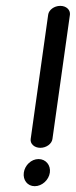

<svg xmlns="http://www.w3.org/2000/svg" viewBox="-20 -634 258 654"><path d="M61.1 -46C57.6 -21 73.3 0.2 98.3 0.2C123.3 0.2 146.3 -21 149.8 -46C153.4 -71 136.3 -92.2 111.3 -92.2C86.3 -92.2 64.6 -71 61.1 -46ZM218.2 -584C220 -600.1 206.2 -614 185.3 -614C164.4 -614 146.3 -600.1 144.1 -584C143.8 -583.9 84.5 -160.4 84.5 -160.4C82.3 -144.6 96.5 -130.5 117.4 -130.5C138.3 -130.5 156.4 -144.4 158.6 -160.4Z"/></svg>

Font: Hi.
Style: Tall Oblique
Weight: 400
Designer: Mew Too, Robert Jablonski
Foundry: Cannot Into Space Fonts
Version: Version 1.996